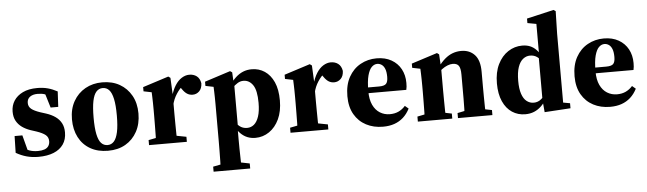

<svg xmlns="http://www.w3.org/2000/svg" viewBox="-55 -950 4739 1406"><g transform="rotate(-5 2314.5 -246.5)"><path d="M196 15Q150 15 110 4Q70 -7 32 -29L35 -152H92L127 -19H81V-63Q110 -46 136 -37Q162 -28 196 -28Q224 -28 244 -35Q264 -42 274 -57Q284 -72 284 -93Q284 -122 263 -139Q242 -156 198 -171L155 -185Q120 -197 93.5 -216Q67 -235 51.5 -263Q36 -291 36 -331Q36 -376 58.5 -411Q81 -446 124 -467Q167 -488 231 -488Q273 -488 308 -478.5Q343 -469 378 -450L372 -337H316L279 -459H325V-413Q301 -431 280.5 -438Q260 -445 229 -445Q194 -445 173 -429.5Q152 -414 152 -385Q152 -358 172.5 -341Q193 -324 238 -309L279 -296Q319 -283 347 -263Q375 -243 390 -214.5Q405 -186 405 -147Q405 -95 380 -59Q355 -23 308.5 -4Q262 15 196 15Z M708 15Q633 15 578 -16.5Q523 -48 493.5 -105Q464 -162 464 -237Q464 -313 496 -369.5Q528 -426 583 -457Q638 -488 708 -488Q781 -488 835.5 -457Q890 -426 921.5 -370Q953 -314 953 -238Q953 -162 922 -105Q891 -48 836.5 -16.5Q782 15 708 15ZM708 -27Q736 -27 755 -48Q774 -69 784 -115Q794 -161 794 -237Q794 -313 784 -359Q774 -405 755 -425.5Q736 -446 708 -446Q680 -446 661 -425Q642 -404 632.5 -358Q623 -312 623 -236Q623 -160 632.5 -114Q642 -68 661 -47.5Q680 -27 708 -27Z M1010 0V-37L1101 -55H1194L1288 -37V0ZM1062 0Q1064 -24 1064.5 -61Q1065 -98 1065.5 -138Q1066 -178 1066 -210V-257Q1066 -286 1065.5 -307Q1065 -328 1064.5 -346Q1064 -364 1063 -384L1004 -396V-427L1194 -488L1209 -477L1215 -352V-349V-210Q1215 -178 1215.5 -138Q1216 -98 1216.5 -61Q1217 -24 1219 0ZM1212 -275 1185 -335H1208Q1222 -386 1243.5 -420Q1265 -454 1292.5 -471Q1320 -488 1348 -488Q1380 -488 1402.5 -471Q1425 -454 1431 -418Q1430 -380 1409.5 -360Q1389 -340 1361 -340Q1338 -340 1320 -351.5Q1302 -363 1285 -388L1260 -423L1296 -413Q1271 -395 1246.5 -357.5Q1222 -320 1212 -275Z M1464 235V198L1556 180H1643L1733 198V235ZM1517 235Q1519 198 1519.5 160Q1520 122 1520.5 85.5Q1521 49 1521 16V-257Q1521 -286 1520.5 -306.5Q1520 -327 1519.5 -345.5Q1519 -364 1518 -384L1459 -396V-427L1648 -488L1663 -478L1667 -399L1670 -388V-82L1667 -73V16Q1667 48 1667.5 84.5Q1668 121 1669 159.5Q1670 198 1671 235ZM1791 15Q1759 15 1732 4Q1705 -7 1682.5 -29.5Q1660 -52 1641 -87H1622L1630 -137Q1658 -101 1681 -82Q1704 -63 1737 -63Q1766 -63 1788 -81.5Q1810 -100 1823 -139Q1836 -178 1836 -239Q1836 -330 1809 -369.5Q1782 -409 1739 -409Q1716 -409 1696 -396.5Q1676 -384 1658.5 -366.5Q1641 -349 1626 -331L1618 -384H1642Q1664 -418 1689 -441Q1714 -464 1743 -476Q1772 -488 1807 -488Q1860 -488 1902 -460Q1944 -432 1968.5 -378Q1993 -324 1993 -243Q1993 -163 1966 -105.5Q1939 -48 1893 -16.5Q1847 15 1791 15Z M2050 0V-37L2141 -55H2234L2328 -37V0ZM2102 0Q2104 -24 2104.5 -61Q2105 -98 2105.5 -138Q2106 -178 2106 -210V-257Q2106 -286 2105.5 -307Q2105 -328 2104.5 -346Q2104 -364 2103 -384L2044 -396V-427L2234 -488L2249 -477L2255 -352V-349V-210Q2255 -178 2255.5 -138Q2256 -98 2256.5 -61Q2257 -24 2259 0ZM2252 -275 2225 -335H2248Q2262 -386 2283.5 -420Q2305 -454 2332.5 -471Q2360 -488 2388 -488Q2420 -488 2442.5 -471Q2465 -454 2471 -418Q2470 -380 2449.5 -360Q2429 -340 2401 -340Q2378 -340 2360 -351.5Q2342 -363 2325 -388L2300 -423L2336 -413Q2311 -395 2286.5 -357.5Q2262 -320 2252 -275Z M2729 15Q2660 15 2605.5 -13.5Q2551 -42 2519.5 -96.5Q2488 -151 2488 -230Q2488 -313 2520 -370.5Q2552 -428 2606 -458Q2660 -488 2725 -488Q2788 -488 2833.5 -462Q2879 -436 2903 -391.5Q2927 -347 2927 -290Q2927 -274 2926 -263Q2925 -252 2922 -239H2550V-281H2725Q2764 -281 2777.5 -295.5Q2791 -310 2791 -346Q2791 -382 2782.5 -404Q2774 -426 2759 -436.5Q2744 -447 2726 -447Q2704 -447 2685.5 -429Q2667 -411 2655.5 -369Q2644 -327 2644 -253Q2644 -192 2663 -152Q2682 -112 2714.5 -92Q2747 -72 2787 -72Q2823 -72 2851 -85Q2879 -98 2901 -123L2927 -101Q2907 -62 2878.5 -36.5Q2850 -11 2813 2Q2776 15 2729 15Z M2986 0V-37L3075 -55H3150L3239 -37V0ZM3037 0Q3039 -24 3039.5 -61Q3040 -98 3040.5 -138Q3041 -178 3041 -210V-257Q3041 -286 3040.5 -306.5Q3040 -327 3039.5 -345.5Q3039 -364 3038 -384L2979 -396V-427L3169 -488L3184 -477L3190 -373V-370V-210Q3190 -178 3190.5 -138Q3191 -98 3191.5 -61Q3192 -24 3194 0ZM3281 0V-37L3368 -55H3443L3534 -37V0ZM3330 0Q3332 -24 3333 -61Q3334 -98 3334 -137.5Q3334 -177 3334 -210V-315Q3334 -363 3320.5 -381Q3307 -399 3277 -399Q3259 -399 3238.5 -391Q3218 -383 3197 -367.5Q3176 -352 3157 -330L3154 -380H3171Q3199 -419 3226.5 -442.5Q3254 -466 3284 -477Q3314 -488 3347 -488Q3408 -488 3445.5 -448Q3483 -408 3483 -323V-210Q3483 -177 3483.5 -137.5Q3484 -98 3484.5 -61Q3485 -24 3487 0Z M3775 15Q3721 15 3678.5 -13Q3636 -41 3611.5 -95.5Q3587 -150 3587 -228Q3587 -310 3615.5 -368Q3644 -426 3691.5 -457Q3739 -488 3795 -488Q3827 -488 3852 -478Q3877 -468 3897.5 -447Q3918 -426 3936 -393H3957L3946 -346Q3919 -379 3897.5 -394.5Q3876 -410 3846 -410Q3818 -410 3794.5 -391.5Q3771 -373 3757.5 -334Q3744 -295 3744 -233Q3744 -175 3756.5 -137.5Q3769 -100 3792 -82Q3815 -64 3844 -64Q3876 -64 3900.5 -85.5Q3925 -107 3947 -139L3957 -89H3936Q3917 -55 3893 -32Q3869 -9 3840 3Q3811 15 3775 15ZM3917 12 3909 -77V-81V-397L3913 -408V-637L3848 -649V-682L4047 -728L4062 -718L4058 -552V-46L4108 -37V0Z M4399 15Q4330 15 4275.5 -13.5Q4221 -42 4189.5 -96.5Q4158 -151 4158 -230Q4158 -313 4190 -370.5Q4222 -428 4276 -458Q4330 -488 4395 -488Q4458 -488 4503.5 -462Q4549 -436 4573 -391.5Q4597 -347 4597 -290Q4597 -274 4596 -263Q4595 -252 4592 -239H4220V-281H4395Q4434 -281 4447.5 -295.5Q4461 -310 4461 -346Q4461 -382 4452.5 -404Q4444 -426 4429 -436.5Q4414 -447 4396 -447Q4374 -447 4355.5 -429Q4337 -411 4325.5 -369Q4314 -327 4314 -253Q4314 -192 4333 -152Q4352 -112 4384.5 -92Q4417 -72 4457 -72Q4493 -72 4521 -85Q4549 -98 4571 -123L4597 -101Q4577 -62 4548.5 -36.5Q4520 -11 4483 2Q4446 15 4399 15Z"/></g></svg>

Font: Source Serif 4 36pt
Style: Bold
Weight: 700
Designer: Frank Grießhammer
Foundry: Adobe Systems Incorporated
Version: Version 4.004;hotconv 1.0.116;makeotfexe 2.5.65601